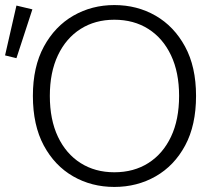

<svg xmlns="http://www.w3.org/2000/svg" viewBox="-35 -726 858 759"><path d="M417 13Q327 13 254 -29Q181 -71 138 -151Q95 -231 95 -347Q95 -462 138.5 -542Q182 -622 255 -664Q328 -706 417 -706Q507 -706 580 -664Q653 -622 696.5 -542Q740 -462 740 -347Q740 -231 697 -151Q654 -71 580.5 -29Q507 13 417 13ZM417 -45Q494 -45 551.5 -81.5Q609 -118 641 -185.5Q673 -253 673 -347Q673 -440 641 -507.5Q609 -575 551.5 -611.5Q494 -648 417 -648Q341 -648 283.5 -611.5Q226 -575 194 -507.5Q162 -440 162 -347Q162 -253 194 -185.5Q226 -118 283.5 -81.5Q341 -45 417 -45ZM30 -496 -15 -507 30 -704 93 -689Z"/></svg>

Font: Ubuntu Sans Light
Style: Regular
Weight: 300
Designer: Dalton Maag Ltd
Foundry: Dalton Maag Ltd
Version: Version 1.006; ttfautohint (v1.8.4.7-5d5b)